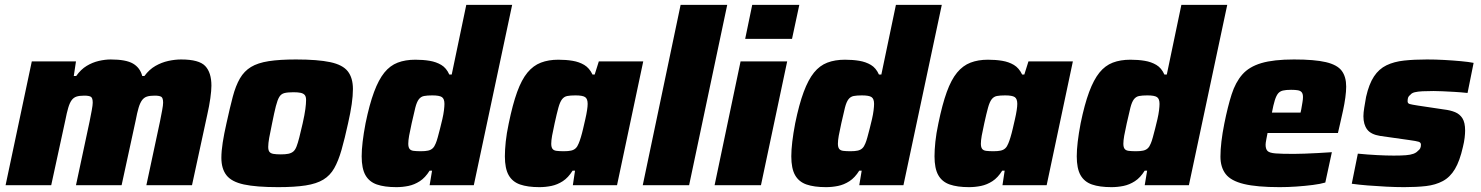

<svg xmlns="http://www.w3.org/2000/svg" viewBox="-20 -763 6102 791"><path d="M3 0 111 -510H293L284 -450H294Q313 -477 337 -491.5Q361 -506 387 -512Q413 -518 436 -518Q499 -518 528 -501Q557 -484 566 -450H575Q595 -477 620.5 -491.5Q646 -506 673.5 -512Q701 -518 726 -518Q800 -518 825.5 -491Q851 -464 851 -410Q851 -390 846.5 -358Q842 -326 834 -291L771 0H583L639 -262Q644 -287 648 -308.5Q652 -330 652 -340Q652 -360 644 -364.5Q636 -369 617 -369Q597 -369 585 -365Q573 -361 565 -350Q557 -339 551 -319Q545 -299 539 -267L481 0H293L349 -262Q354 -287 358 -308.5Q362 -330 362 -340Q362 -360 354 -364.5Q346 -369 327 -369Q307 -369 295 -365Q283 -361 275 -350Q267 -339 261 -318.5Q255 -298 249 -267L191 0Z M1126 8Q1036 8 985 -3Q934 -14 913 -41Q892 -68 892 -113Q892 -140 897.5 -175.5Q903 -211 913 -255Q927 -319 939 -364.5Q951 -410 968.5 -440Q986 -470 1014 -487Q1042 -504 1087 -511Q1132 -518 1199 -518Q1289 -518 1340.5 -507Q1392 -496 1413 -469Q1434 -442 1434 -396Q1434 -369 1429 -334Q1424 -299 1414 -255Q1400 -191 1387 -145.5Q1374 -100 1357 -70Q1340 -40 1312 -23Q1284 -6 1239 1Q1194 8 1126 8ZM1137 -127Q1156 -127 1168 -129.5Q1180 -132 1188 -138.5Q1196 -145 1201.5 -159Q1207 -173 1213 -196.5Q1219 -220 1227 -255Q1235 -291 1238 -313.5Q1241 -336 1241 -351Q1241 -365 1235.5 -371.5Q1230 -378 1219 -380.5Q1208 -383 1189 -383Q1165 -383 1151.5 -379.5Q1138 -376 1130.5 -363.5Q1123 -351 1116.5 -325.5Q1110 -300 1101 -255Q1093 -218 1089 -195Q1085 -172 1085 -158Q1085 -144 1090 -137.5Q1095 -131 1106.5 -129Q1118 -127 1137 -127Z M1613 8Q1564 8 1532.5 -3Q1501 -14 1485.5 -41.5Q1470 -69 1470 -119Q1470 -145 1474 -179Q1478 -213 1486 -255Q1502 -333 1521 -384Q1540 -435 1563.5 -464Q1587 -493 1618.5 -505Q1650 -517 1691 -517Q1723 -517 1750 -512.5Q1777 -508 1798 -495.5Q1819 -483 1831 -456H1841L1901 -743H2090L1932 0H1750L1760 -60H1750Q1732 -31 1709.5 -16.5Q1687 -2 1662.5 3Q1638 8 1613 8ZM1714 -140Q1732 -140 1743.5 -142.5Q1755 -145 1762.5 -152Q1770 -159 1775 -172Q1779 -181 1783.5 -197.5Q1788 -214 1793 -233.5Q1798 -253 1802.5 -272.5Q1807 -292 1809 -308.5Q1811 -325 1811 -335Q1811 -356 1800.5 -363Q1790 -370 1761 -370Q1740 -370 1727 -367.5Q1714 -365 1705.5 -354Q1697 -343 1691 -319.5Q1685 -296 1676 -255Q1669 -224 1665.5 -204Q1662 -184 1662 -171Q1662 -157 1667 -150Q1672 -143 1684 -141.5Q1696 -140 1714 -140Z M2202 8Q2154 8 2122.5 -3Q2091 -14 2075.5 -41.5Q2060 -69 2060 -119Q2060 -145 2063.5 -179Q2067 -213 2076 -255Q2092 -333 2110.5 -384Q2129 -435 2153 -464Q2177 -493 2208.5 -505Q2240 -517 2280 -517Q2312 -517 2339 -512.5Q2366 -508 2387 -495.5Q2408 -483 2421 -456H2430L2447 -510H2630L2522 0H2340L2349 -60H2339Q2321 -31 2298.5 -16.5Q2276 -2 2251.5 3Q2227 8 2202 8ZM2303 -140Q2321 -140 2332.5 -142.5Q2344 -145 2351.5 -152Q2359 -159 2364 -172Q2368 -181 2373 -197.5Q2378 -214 2382.5 -233.5Q2387 -253 2391.5 -272.5Q2396 -292 2398.5 -308.5Q2401 -325 2401 -335Q2401 -356 2390.5 -363Q2380 -370 2351 -370Q2330 -370 2317 -367.5Q2304 -365 2295.5 -354Q2287 -343 2280.5 -319.5Q2274 -296 2265 -255Q2258 -224 2254.5 -204Q2251 -184 2251 -171Q2251 -157 2256 -150Q2261 -143 2273 -141.5Q2285 -140 2303 -140Z M2628 0 2784 -743H2976L2819 0Z M3050 -603 3079 -743H3273L3243 -603ZM2924 0 3031 -510H3223L3115 0Z M3383 8Q3334 8 3302.5 -3Q3271 -14 3255.5 -41.5Q3240 -69 3240 -119Q3240 -145 3244 -179Q3248 -213 3256 -255Q3272 -333 3291 -384Q3310 -435 3333.5 -464Q3357 -493 3388.5 -505Q3420 -517 3461 -517Q3493 -517 3520 -512.5Q3547 -508 3568 -495.5Q3589 -483 3601 -456H3611L3671 -743H3860L3702 0H3520L3530 -60H3520Q3502 -31 3479.5 -16.5Q3457 -2 3432.5 3Q3408 8 3383 8ZM3484 -140Q3502 -140 3513.5 -142.5Q3525 -145 3532.5 -152Q3540 -159 3545 -172Q3549 -181 3553.5 -197.5Q3558 -214 3563 -233.5Q3568 -253 3572.5 -272.5Q3577 -292 3579 -308.5Q3581 -325 3581 -335Q3581 -356 3570.5 -363Q3560 -370 3531 -370Q3510 -370 3497 -367.5Q3484 -365 3475.5 -354Q3467 -343 3461 -319.5Q3455 -296 3446 -255Q3439 -224 3435.5 -204Q3432 -184 3432 -171Q3432 -157 3437 -150Q3442 -143 3454 -141.5Q3466 -140 3484 -140Z M3972 8Q3924 8 3892.5 -3Q3861 -14 3845.5 -41.5Q3830 -69 3830 -119Q3830 -145 3833.5 -179Q3837 -213 3846 -255Q3862 -333 3880.5 -384Q3899 -435 3923 -464Q3947 -493 3978.5 -505Q4010 -517 4050 -517Q4082 -517 4109 -512.5Q4136 -508 4157 -495.5Q4178 -483 4191 -456H4200L4217 -510H4400L4292 0H4110L4119 -60H4109Q4091 -31 4068.5 -16.5Q4046 -2 4021.5 3Q3997 8 3972 8ZM4073 -140Q4091 -140 4102.5 -142.5Q4114 -145 4121.5 -152Q4129 -159 4134 -172Q4138 -181 4143 -197.5Q4148 -214 4152.5 -233.5Q4157 -253 4161.5 -272.5Q4166 -292 4168.5 -308.5Q4171 -325 4171 -335Q4171 -356 4160.5 -363Q4150 -370 4121 -370Q4100 -370 4087 -367.5Q4074 -365 4065.5 -354Q4057 -343 4050.5 -319.5Q4044 -296 4035 -255Q4028 -224 4024.5 -204Q4021 -184 4021 -171Q4021 -157 4026 -150Q4031 -143 4043 -141.5Q4055 -140 4073 -140Z M4559 8Q4510 8 4478.5 -3Q4447 -14 4431.5 -41.5Q4416 -69 4416 -119Q4416 -145 4420 -179Q4424 -213 4432 -255Q4448 -333 4467 -384Q4486 -435 4509.5 -464Q4533 -493 4564.5 -505Q4596 -517 4637 -517Q4669 -517 4696 -512.5Q4723 -508 4744 -495.5Q4765 -483 4777 -456H4787L4847 -743H5036L4878 0H4696L4706 -60H4696Q4678 -31 4655.5 -16.5Q4633 -2 4608.5 3Q4584 8 4559 8ZM4660 -140Q4678 -140 4689.5 -142.5Q4701 -145 4708.5 -152Q4716 -159 4721 -172Q4725 -181 4729.5 -197.5Q4734 -214 4739 -233.5Q4744 -253 4748.5 -272.5Q4753 -292 4755 -308.5Q4757 -325 4757 -335Q4757 -356 4746.5 -363Q4736 -370 4707 -370Q4686 -370 4673 -367.5Q4660 -365 4651.5 -354Q4643 -343 4637 -319.5Q4631 -296 4622 -255Q4615 -224 4611.5 -204Q4608 -184 4608 -171Q4608 -157 4613 -150Q4618 -143 4630 -141.5Q4642 -140 4660 -140Z M5252 8Q5158 8 5104.5 -5Q5051 -18 5029.5 -46Q5008 -74 5008 -118Q5008 -146 5012 -180Q5016 -214 5024 -254Q5038 -324 5054 -374Q5070 -424 5098 -456Q5126 -488 5176.5 -503Q5227 -518 5311 -518Q5396 -518 5442.5 -507Q5489 -496 5507.5 -471.5Q5526 -447 5526 -406Q5526 -387 5522.5 -361Q5519 -335 5513 -307.5Q5507 -280 5501 -254L5492 -215H5202Q5200 -204 5197 -189Q5194 -174 5194 -167Q5194 -149 5202 -141Q5210 -133 5234.5 -131Q5259 -129 5310 -129Q5329 -129 5355 -130Q5381 -131 5410 -132.5Q5439 -134 5467 -136L5440 -11Q5420 -5 5388.5 -1Q5357 3 5321.5 5.5Q5286 8 5252 8ZM5220 -299H5338L5341 -313Q5344 -331 5346 -342.5Q5348 -354 5348 -363Q5348 -376 5343 -382.5Q5338 -389 5327.5 -391Q5317 -393 5299 -393Q5278 -393 5265.5 -390Q5253 -387 5245.5 -378Q5238 -369 5232 -350Q5226 -331 5220 -299Z M5765 8Q5731 8 5691.5 6Q5652 4 5614.5 1Q5577 -2 5549 -6L5574 -130Q5594 -128 5614.5 -126.5Q5635 -125 5654 -124Q5673 -123 5690 -122.5Q5707 -122 5722 -122Q5752 -122 5771.5 -123.5Q5791 -125 5803 -129.5Q5815 -134 5821 -141Q5828 -146 5831 -152Q5834 -158 5834 -167Q5834 -176 5824.5 -179Q5815 -182 5786 -186L5666 -203Q5628 -209 5612.5 -229.5Q5597 -250 5597 -284Q5597 -299 5600.5 -320Q5604 -341 5608 -364Q5620 -417 5640.5 -448Q5661 -479 5692 -494Q5723 -509 5764.5 -513.5Q5806 -518 5859 -518Q5894 -518 5930 -516Q5966 -514 5998.5 -511Q6031 -508 6051 -504L6026 -380Q5998 -383 5971.5 -384.5Q5945 -386 5923 -387Q5901 -388 5886 -388Q5859 -388 5840 -387Q5821 -386 5808.5 -383Q5796 -380 5790 -372Q5784 -368 5781.5 -362Q5779 -356 5779 -346Q5779 -337 5787.5 -334.5Q5796 -332 5822 -328L5929 -312Q5955 -309 5974.5 -301Q5994 -293 6005 -275.5Q6016 -258 6016 -225Q6016 -213 6014 -195.5Q6012 -178 6007 -158Q5994 -100 5974 -66.5Q5954 -33 5924 -17Q5894 -1 5855 3.5Q5816 8 5765 8Z"/></svg>

Font: Saira Thin ExtraBold
Style: Italic
Weight: 800
Italic angle: -12°
Version: Version 1.101